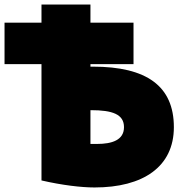

<svg xmlns="http://www.w3.org/2000/svg" viewBox="-35 -788 802 847"><path d="M148 -505V8C239 29 324 39 382 39C596 39 732 -52 732 -227C732 -408 612 -494 375 -494H364V-505H554V-688H364V-768H148V-688H-15V-505ZM364 -153V-302H366C461 -302 512 -284 512 -227C512 -170 459 -153 393 -153Z"/></svg>

Font: Repo ExtraBlack
Style: Regular
Weight: 400
Designer: Stefan Peev
Foundry: Context Ltd
Version: Version 001.502